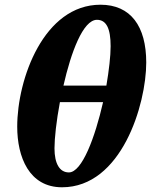

<svg xmlns="http://www.w3.org/2000/svg" viewBox="-20 -784 640 814"><path d="M243 10C495 10 600 -341 600 -519C600 -673 534 -764 406 -764C166 -764 53 -450 53 -247C53 -119 103 10 243 10ZM391 -700C431 -700 449 -663 449 -588C449 -546 442 -486 431 -421H249C281 -562 332 -700 391 -700ZM211 -155C211 -198 219 -271 234 -351H417C383 -202 328 -53 272 -53C233 -53 211 -90 211 -155Z"/></svg>

Font: Noto Serif SemiCondensed Extra
Style: Italic
Weight: 800
Width: 4
Italic angle: -12°
Designer: Monotype Design Team
Foundry: Monotype Imaging Inc.
Version: Version 1.901